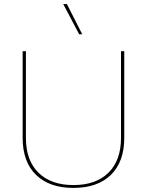

<svg xmlns="http://www.w3.org/2000/svg" viewBox="-20 -911 720 941"><path d="M589 -235Q589 -118 523.5 -54Q458 10 340 10Q222 10 156.5 -54Q91 -118 91 -235V-660H107V-235Q107 -125 168.5 -64.5Q230 -4 340 -4Q450 -4 511.5 -64.5Q573 -125 573 -235V-660H589ZM383 -743H368L290 -891H308Z"/></svg>

Font: Work Sans Thin
Style: Regular
Weight: 260
Designer: Wei Huang
Foundry: Wei Huang
Version: Version 1.500